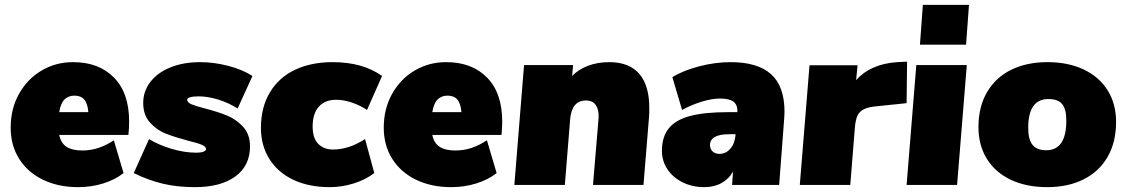

<svg xmlns="http://www.w3.org/2000/svg" viewBox="-20 -762 4641 791"><path d="M512 -261Q512 -235 509 -206H224Q231 -172 254.5 -157Q278 -142 318 -142Q354 -142 385.5 -152.5Q417 -163 449 -184L489 -49Q455 -22 406 -6.5Q357 9 302 9Q220 9 157 -21.5Q94 -52 59 -107.5Q24 -163 24 -236Q24 -314 58.5 -375.5Q93 -437 151.5 -471.5Q210 -506 281 -506Q387 -506 449.5 -442.5Q512 -379 512 -261ZM224 -300H344Q341 -336 327 -352Q313 -368 287 -368Q262 -368 246 -352.5Q230 -337 224 -300Z M531 -49 594 -189Q635 -164 688 -148.5Q741 -133 787 -133Q809 -133 819 -137.5Q829 -142 829 -147Q829 -158 811.5 -165.5Q794 -173 756 -182Q700 -197 663 -211.5Q626 -226 598 -257Q570 -288 570 -338Q570 -386 599.5 -424.5Q629 -463 682.5 -484.5Q736 -506 804 -506Q862 -506 921 -490.5Q980 -475 1020 -449L959 -315Q921 -339 878.5 -352Q836 -365 798 -365Q774 -365 762.5 -361Q751 -357 751 -352Q751 -340 768.5 -332.5Q786 -325 825 -315Q879 -301 916.5 -285.5Q954 -270 982 -239Q1010 -208 1010 -159Q1010 -79 949.5 -35Q889 9 783 9Q711 9 651.5 -5Q592 -19 531 -49Z M1055 -235Q1055 -320 1092 -381.5Q1129 -443 1195.5 -474.5Q1262 -506 1351 -506Q1474 -506 1554 -449L1492 -309Q1464 -328 1429.5 -339.5Q1395 -351 1365 -351Q1319 -351 1293.5 -322.5Q1268 -294 1268 -241Q1268 -193 1291 -169.5Q1314 -146 1352 -146Q1417 -146 1484 -189L1522 -49Q1487 -22 1438 -6.5Q1389 9 1339 9Q1252 9 1188 -21.5Q1124 -52 1089.5 -107.5Q1055 -163 1055 -235Z M2049 -261Q2049 -235 2046 -206H1761Q1768 -172 1791.5 -157Q1815 -142 1855 -142Q1891 -142 1922.5 -152.5Q1954 -163 1986 -184L2026 -49Q1992 -22 1943 -6.5Q1894 9 1839 9Q1757 9 1694 -21.5Q1631 -52 1596 -107.5Q1561 -163 1561 -236Q1561 -314 1595.5 -375.5Q1630 -437 1688.5 -471.5Q1747 -506 1818 -506Q1924 -506 1986.5 -442.5Q2049 -379 2049 -261ZM1761 -300H1881Q1878 -336 1864 -352Q1850 -368 1824 -368Q1799 -368 1783 -352.5Q1767 -337 1761 -300Z M2655 -317Q2655 -294 2654 -282L2631 0H2423L2446 -275Q2448 -309 2435 -328.5Q2422 -348 2394 -348Q2336 -348 2329 -272L2307 0H2099L2139 -494H2341L2337 -449Q2363 -476 2402.5 -491Q2442 -506 2490 -506Q2572 -506 2613.5 -458Q2655 -410 2655 -317Z M3212 -302Q3212 -290 3210 -264L3190 0H2996L3000 -55Q2983 -25 2952.5 -8Q2922 9 2881 9Q2832 9 2792 -11Q2752 -31 2729.5 -65Q2707 -99 2707 -140Q2707 -198 2735 -233Q2763 -268 2822.5 -284Q2882 -300 2981 -300H3018Q3019 -330 3002 -343Q2985 -356 2946 -356Q2912 -356 2869 -342.5Q2826 -329 2790 -309L2750 -444Q2793 -471 2859.5 -488.5Q2926 -506 2990 -506Q3102 -506 3157 -456Q3212 -406 3212 -302ZM3010 -204V-209H2984Q2905 -209 2905 -164Q2905 -148 2916 -138Q2927 -128 2944 -128Q2970 -128 2988.5 -149Q3007 -170 3010 -204Z M3717 -508 3715 -337 3590 -324Q3556 -321 3538 -311.5Q3520 -302 3512.5 -285.5Q3505 -269 3502 -238L3483 0H3275L3315 -493H3513L3507 -432Q3566 -498 3675 -506Z M3755 -494H3963L3923 0H3715ZM3972 -742 3960 -578H3770L3782 -742Z M4011 -238Q4011 -322 4046.5 -382.5Q4082 -443 4146 -474.5Q4210 -506 4295 -506Q4381 -506 4445 -475.5Q4509 -445 4543.5 -389.5Q4578 -334 4578 -260Q4578 -176 4543 -115.5Q4508 -55 4444 -23Q4380 9 4295 9Q4208 9 4144 -21.5Q4080 -52 4045.5 -108Q4011 -164 4011 -238ZM4373 -265Q4373 -312 4356 -333Q4339 -354 4299 -354Q4216 -354 4216 -235Q4216 -187 4234 -165Q4252 -143 4290 -143Q4373 -143 4373 -265Z"/></svg>

Font: Nunito Sans Heavy Heavy
Style: Italic
Weight: 400
Italic angle: -4.541°
Designer: Vernon Adams
Foundry: Vernon Adams
Version: Version 2.002